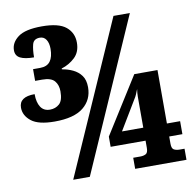

<svg xmlns="http://www.w3.org/2000/svg" viewBox="-80 -806 903 888"><g transform="rotate(-10 371.0 -362.0)"><path d="M156 -280Q80 -280 46.5 -306.5Q13 -333 13 -370Q13 -421 86 -421Q86 -382 100.5 -360Q115 -338 144 -338Q170 -338 188 -354Q206 -370 206 -413Q206 -443 190 -462Q174 -481 132 -481H99V-536H132Q165 -536 180 -556.5Q195 -577 195 -615Q195 -642 184.5 -658Q174 -674 155 -674Q126 -674 119.5 -649.5Q113 -625 113 -589Q71 -589 49 -600Q27 -611 27 -637Q27 -673 61 -698.5Q95 -724 173 -724Q252 -724 286 -696Q320 -668 320 -622Q320 -578 293 -552.5Q266 -527 230 -516V-512Q257 -508 281 -496.5Q305 -485 320 -464.5Q335 -444 335 -410Q335 -351 291 -315.5Q247 -280 156 -280ZM193 0 508 -714H585L271 0ZM484 0V-52H518Q532 -52 543 -57.5Q554 -63 554 -86V-120H390V-168L556 -432H665V-181H727V-120H665V-86Q665 -63 676 -57.5Q687 -52 702 -52H725V0ZM454 -181H554V-293Q554 -309 554 -326Q554 -343 557 -362Q552 -349 547 -337.5Q542 -326 537 -319Z"/></g></svg>

Font: Noto Serif Condensed Black
Style: Regular
Weight: 900
Width: 3
Designer: Monotype Design Team
Foundry: Monotype Imaging Inc.
Version: Version 2.015; ttfautohint (v1.8.4.7-5d5b)